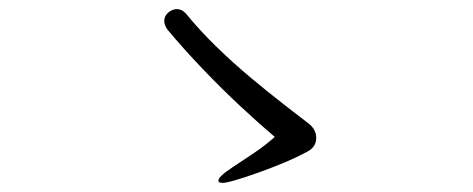

<svg xmlns="http://www.w3.org/2000/svg" viewBox="-20 -557 1040 422"><path d="M584 -256Q552 -283 510 -322Q468 -361 425.5 -405.5Q383 -450 348 -492Q341 -502 341 -511Q341 -522 350 -529.5Q359 -537 369 -537Q379 -537 388 -528Q418 -491 455.5 -454.5Q493 -418 532 -385.5Q571 -353 604.5 -327Q638 -301 659 -285Q675 -272 675 -254Q675 -234 656 -224Q634 -212 605.5 -200Q577 -188 549 -178Q521 -168 499 -161.5Q477 -155 469 -155Q460 -155 460 -160Q460 -169 492 -190Q515 -205 538 -220.5Q561 -236 584 -256Z"/></svg>

Font: Moon Stars Kai HW
Style: Regular
Weight: 400
Designer: GuiWonder
Version: Version 1.101